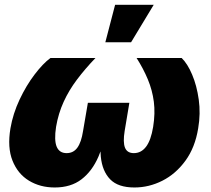

<svg xmlns="http://www.w3.org/2000/svg" viewBox="-20 -789 895 816"><path d="M212.4 7.8Q150.9 7.8 103.3 -21Q55.7 -49.8 33.2 -106Q10.7 -162.1 24.4 -243.7Q35.2 -306.2 63.2 -365.7Q91.3 -425.3 126.7 -471.9Q162.1 -518.6 194.3 -542.5H385.7Q341.3 -496.1 307.1 -450.7Q272.9 -405.3 250.5 -356.2Q228 -307.1 218.3 -250Q209.5 -192.9 220.9 -165.5Q232.4 -138.2 263.2 -138.2Q292 -138.2 308.8 -161.4Q325.7 -184.6 333 -232.4L353.5 -352.1H529.8L509.8 -232.4Q502 -184.6 511.2 -161.4Q520.5 -138.2 548.8 -138.2Q580.1 -138.2 600.8 -165.5Q621.6 -192.9 630.9 -250Q640.1 -307.6 633.8 -356.7Q627.4 -405.8 608.4 -451.4Q589.4 -497.1 560.5 -542.5H752Q776.9 -518.6 796.6 -471.9Q816.4 -425.3 824.7 -365.7Q833 -306.2 822.3 -243.7Q809.1 -162.1 768.1 -106Q727.1 -49.8 670.2 -21Q613.3 7.8 551.3 7.8Q481.9 7.8 448.2 -26.9Q414.6 -61.5 408.4 -123.3Q402.3 -185.1 415 -266.6H439.5Q425.3 -185.1 398.4 -123.3Q371.6 -61.5 326.4 -26.9Q281.2 7.8 212.4 7.8ZM427.7 -609.4 469.2 -768.6H633.3L537.1 -609.4Z"/></svg>

Font: Inter 16pt Black
Style: Italic
Weight: 900
Italic angle: -9.3988°
Version: Version 4.001;git-66647c0bb